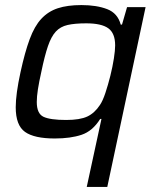

<svg xmlns="http://www.w3.org/2000/svg" viewBox="-20 -538 631 757"><path d="M322 199 380 -69H375Q345 -21 301.5 -6.5Q258 8 196 8Q115 8 78.5 -18Q42 -44 42 -115Q42 -167 61 -254Q78 -332 97 -383.5Q116 -435 143 -464Q170 -493 208 -505.5Q246 -518 301 -518Q361 -518 402.5 -502Q444 -486 456 -441H461L481 -510H554L403 199ZM241 -65Q295 -65 324 -78.5Q353 -92 374 -124Q385 -140 395.5 -171.5Q406 -203 415 -239Q424 -275 429 -307.5Q434 -340 434 -359Q434 -407 407 -426.5Q380 -446 320 -446Q275 -446 246.5 -439.5Q218 -433 200 -413.5Q182 -394 169 -356Q156 -318 143 -255Q134 -215 129.5 -186Q125 -157 125 -136Q125 -90 151.5 -77.5Q178 -65 241 -65Z"/></svg>

Font: Saira
Style: Italic
Weight: 400
Italic angle: -12°
Designer: Hector Gatti with collaboration of the Omnibus-Type team
Foundry: Omnibus-Type
Version: Version 1.100; ttfautohint (v1.8.3)